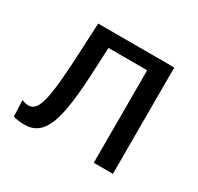

<svg xmlns="http://www.w3.org/2000/svg" viewBox="-115 -637 807 782"><g transform="rotate(30 288.0 -246.5)"><path d="M27 -74 30 0C40 3 62 7 82 7C180 7 208 -87 219 -327L224 -435H406V0H496V-500H138L132 -372C121 -143 108 -69 58 -69C46 -69 34 -73 29 -76Z"/></g></svg>

Font: Perun
Style: Regular
Weight: 400
Foundry: Copyright (c) Stefan Peev, Context Ltd, 2016
Version: Version 1.089